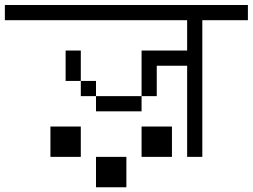

<svg xmlns="http://www.w3.org/2000/svg" viewBox="-20 -708 1040 790"><path d="M1000 -625V-687.5H0V-625H750Q750 -625 750 -500H562.5V-312.5H375V-250H562.5V-312.5H625Q625 -312.5 625 -437.5H750Q750 -437.5 750 -62.5H812.5V-625ZM375 -62.5Q375 -62.5 375 62.5H500Q500 62.5 500 -62.5ZM187.5 -187.5Q187.5 -187.5 187.5 -62.5H312.5Q312.5 -62.5 312.5 -187.5ZM562.5 -187.5Q562.5 -187.5 562.5 -62.5H687.5Q687.5 -62.5 687.5 -187.5ZM375 -312.5V-375H312.5V-312.5ZM312.5 -375Q312.5 -375 312.5 -500H250Q250 -500 250 -375Z"/></svg>

Font: BFUnifontExMono
Style: Regular
Weight: 500
Version: Version 15.0.06